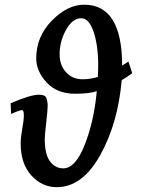

<svg xmlns="http://www.w3.org/2000/svg" viewBox="-20 -752 590 802"><path d="M324.7 -420.9Q358.9 -420.9 388.7 -430.7Q390.1 -457 390.1 -480.5Q390.1 -563 370.8 -619.4Q351.6 -675.8 319.8 -675.8Q282.7 -675.8 255.9 -627.4Q229 -579.1 229 -525.4Q229 -479.5 255.9 -450.2Q282.7 -420.9 324.7 -420.9ZM217.3 29.8Q155.3 29.8 110.8 -19.3Q66.4 -68.4 66.4 -152.8Q66.4 -178.2 73 -214.1Q79.6 -250 79.6 -270.5Q79.6 -292 71.8 -292Q61.5 -292 26.4 -275.9L24.4 -320.8Q107.4 -356.4 142.6 -356.4Q168.9 -356.4 174.1 -341.8Q179.2 -327.1 179.2 -309.6Q179.2 -293.5 173.1 -240Q167 -186.5 167 -170.9Q167 -107.4 188.7 -78.1Q210.4 -48.8 244.6 -48.8Q294.9 -48.8 333.7 -146.7Q372.6 -244.6 384.3 -371.1Q352.1 -360.4 293.5 -360.4Q218.3 -360.4 174.8 -407.5Q131.3 -454.6 131.3 -508.3Q131.3 -599.1 196.5 -665.8Q261.7 -732.4 331.5 -732.4Q490.2 -732.4 490.2 -478L516.6 -495.1L532.2 -446.3Q504.4 -425.8 488.3 -417Q473.1 -238.3 398.7 -104.2Q324.2 29.8 217.3 29.8Z"/></svg>

Font: Kelvinch
Style: Bold Italic
Weight: 700
Italic angle: -10°
Designer: Paul James Miller
Foundry: High-Logic / Made with FontCreator
Version: Version 3.30 September 23, 2016